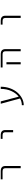

<svg xmlns="http://www.w3.org/2000/svg" viewBox="2178 -2740 644 5040"><g transform="rotate(-90 2500.0 -220.0)"><path d="M312.5 -474.6V-522.5H529.3Q662.1 -522.5 662.1 -402.3V1H604.5V-398.4Q604.5 -439.5 585 -457Q565.4 -474.6 519.5 -474.6Z M1374 -474.6V-522.5H1474.6Q1606.4 -522.5 1606.4 -402.3V-197.3H1548.8V-398.4Q1548.8 -439.5 1529.8 -457Q1510.7 -474.6 1464.8 -474.6Z M2482.4 -50.8Q2571.3 -118.2 2628.9 -241.7Q2686.5 -365.2 2686.5 -522.5H2743.2Q2743.2 -390.6 2701.7 -277.3Q2660.2 -164.1 2592.8 -86.9Q2525.4 -9.8 2439 35.6Q2352.5 81.1 2257.8 81.1V31.2Q2354.5 31.2 2434.6 -16.6L2296.9 -522.5H2358.4Z M3249 -474.6V-522.5H3596.7Q3729.5 -522.5 3730.5 -402.3V1H3673.8V-398.4Q3673.8 -439.5 3654.8 -457Q3635.7 -474.6 3588.9 -474.6ZM3386.7 -373V-49.8V1H3331.1V-49.8V-373Z M4374 -474.6V-522.5H4474.6Q4606.4 -522.5 4607.4 -402.3V1H4548.8V-398.4Q4548.8 -439.5 4529.8 -457Q4510.7 -474.6 4464.8 -474.6Z"/></g></svg>

Font: GenEi Gothic M Light
Style: Regular
Weight: 300
Designer: o_tamon (Modified); [Source Han Sans]
Ryoko NISHIZUKA  (kana & ideographs); Paul D. Hunt (Latin, Greek & Cyrillic); Wenl
Version: Version 1.1a;Original Version 1.004